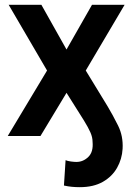

<svg xmlns="http://www.w3.org/2000/svg" viewBox="-20 -566 551 799"><path d="M12.2 0 175.8 -272.5 16.1 -545.9H152.3L256.8 -359.9L362.8 -545.9H498.5L336.9 -272.5L427.2 -124.5Q449.2 -87.9 471.2 -43.7Q493.2 0.5 490.2 53.2Q487.8 95.7 467.3 132.1Q446.8 168.5 408 190.7Q369.1 212.9 312 212.9Q294.4 212.9 279.1 211.4Q263.7 210 246.1 206.1L252.9 100.6Q260.7 104 274.7 106Q288.6 107.9 297.9 107.9Q326.2 107.9 347.7 86.9Q369.1 65.9 365.2 23.9Q365.2 5.4 356.4 -14.6Q347.7 -34.7 329.1 -64.9L256.8 -179.7L148.4 0Z"/></svg>

Font: Inter Tight SemiBold
Style: Regular
Weight: 600
Designer: Rasmus Andersson
Foundry: rsms
Version: Version 3.004; ttfautohint (v1.8.4.7-5d5b)